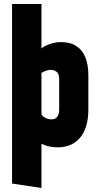

<svg xmlns="http://www.w3.org/2000/svg" viewBox="-20 -720 494 954"><path d="M419 -177V-346Q419 -397 404.5 -434Q390 -471 359.5 -491Q329 -511 282 -511Q262 -511 241.5 -505.5Q221 -500 206 -492.5Q191 -485 186 -479V-700H40V192L186 214V-6Q196 -1 208 3Q220 7 234.5 9.5Q249 12 267 12Q338 12 378.5 -36.5Q419 -85 419 -177ZM274 -328V-172Q274 -159 269.5 -148.5Q265 -138 256.5 -132.5Q248 -127 236 -127Q229 -127 220.5 -129Q212 -131 204 -135Q196 -139 191 -145Q186 -151 186 -159V-358Q189 -360 195.5 -363Q202 -366 211.5 -369.5Q221 -373 231 -373Q239 -373 246.5 -371Q254 -369 260.5 -364Q267 -359 270.5 -350Q274 -341 274 -328Z"/></svg>

Font: Advent Pro ExtraBold
Style: Regular
Weight: 800
Designer: VivaRado, Andreas Kalpakidis
Foundry: VivaRado, Andreas Kalpakidis
Version: Version 3.000